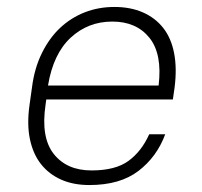

<svg xmlns="http://www.w3.org/2000/svg" viewBox="-20 -526 580 552"><path d="M237 6Q191 6 156 -9.5Q121 -25 98 -54Q75 -83 66 -126Q57 -169 65 -225L72 -275Q79 -330 100.5 -373.5Q122 -417 153 -446Q184 -475 223.5 -490.5Q263 -506 309 -506Q355 -506 390.5 -490.5Q426 -475 449 -446Q472 -417 480.5 -373.5Q489 -330 482 -275L477 -240H113L111 -225Q97 -131 134.5 -83.5Q172 -36 243 -36Q312 -36 349.5 -63.5Q387 -91 409 -140H455Q431 -75 378 -34.5Q325 6 237 6ZM303 -464Q233 -464 183 -417.5Q133 -371 118 -280H436Q447 -371 409.5 -417.5Q372 -464 303 -464Z"/></svg>

Font: Retni Sans Light
Style: Italic
Weight: 300
Italic angle: -8°
Designer: Vitaly Kuzmin
Foundry: ParaType Ltd.
Version: Version 1.00;June 10, 2019;FontCreator 11.5.0.2425 64-bit; t